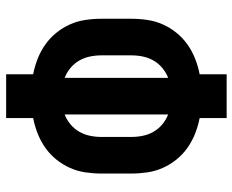

<svg xmlns="http://www.w3.org/2000/svg" viewBox="-88 -688 775 640"><g transform="rotate(-90 300.0 -367.5)"><path d="M227 0V-90Q201 -95 175.5 -105Q150 -115 128 -130.5Q106 -146 89 -167Q72 -188 61 -212.5Q50 -237 46 -264Q42 -291 42 -318V-417Q42 -444 46 -471Q50 -498 61 -522.5Q72 -547 89 -568Q106 -589 128 -604.5Q150 -620 175.5 -630Q201 -640 227 -645V-735H373V-645Q399 -640 424.5 -630Q450 -620 472 -604.5Q494 -589 511 -568Q528 -547 539 -522.5Q550 -498 554 -471Q558 -444 558 -417V-318Q558 -291 554 -264Q550 -237 539 -212.5Q528 -188 511 -167Q494 -146 472 -130.5Q450 -115 424.5 -105Q399 -95 373 -90V0ZM239 -195V-540Q221 -533 206 -520.5Q191 -508 181.5 -491.5Q172 -475 168 -456Q164 -437 164 -417V-318Q164 -298 168 -279Q172 -260 181.5 -243.5Q191 -227 206 -214.5Q221 -202 239 -195ZM361 -195Q379 -202 394 -214.5Q409 -227 418.5 -243.5Q428 -260 432 -279Q436 -298 436 -318V-417Q436 -437 432 -456Q428 -475 418.5 -491.5Q409 -508 394 -520.5Q379 -533 361 -540Z"/></g></svg>

Font: Iosevka Heavy Extended
Style: Regular
Weight: 900
Width: 7
Monospace: yes
Designer: Belleve Invis
Foundry: Belleve Invis
Version: Version 32.5.0; ttfautohint (v1.8.4)